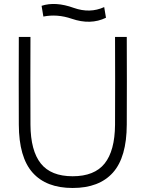

<svg xmlns="http://www.w3.org/2000/svg" viewBox="-20 -916 715 951"><path d="M130.9 -732.9Q129.9 -513.2 130.9 -297.9Q131.8 -169.4 182.1 -106.2Q232.4 -43 339.8 -43Q447.8 -43 498.3 -106.2Q548.8 -169.4 549.8 -297.9Q550.8 -513.2 549.8 -732.9H607.9Q608.9 -512.7 607.9 -298.8Q607.4 -137.2 539.3 -61Q471.2 15.1 339.8 15.1Q209 15.1 141.4 -61Q73.7 -137.2 73.2 -298.8Q72.3 -512.7 73.2 -732.9ZM186 -887.2Q254.4 -909.7 345.2 -877Q425.3 -848.6 496.1 -880.9L504.9 -828.1Q428.7 -791 335 -823.2Q263.7 -847.7 194.8 -834Z"/></svg>

Font: Kreadon Light
Style: Regular
Weight: 300
Designer: kohakuno
Foundry: StudioGnu
Version: Version 1.000;Glyphs 3.1.2 (3151)